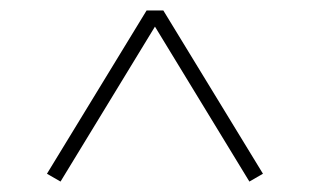

<svg xmlns="http://www.w3.org/2000/svg" viewBox="-20 -695 595 368"><path d="M70 -362 261 -675H293L484 -362L458 -347L277 -644L96 -347Z"/></svg>

Font: Maitree ExtraLight
Style: Regular
Weight: 275
Designer: CadsonDemak Team
Foundry: CadsonDemak
Version: Version 1.003